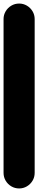

<svg xmlns="http://www.w3.org/2000/svg" viewBox="-20 -1060 215 1080"><path d="M0 -87.7H175V-952.7H0ZM87.7 -175Q63.7 -175 43.7 -163.2Q23.7 -151.3 11.8 -131.3Q0 -111.3 0 -87.7Q0 -63.7 11.8 -43.7Q23.7 -23.7 43.7 -11.8Q63.7 0 87.7 0Q111.3 0 131.3 -11.8Q151.3 -23.7 163.2 -43.7Q175 -63.7 175 -87.7Q175 -111.3 163.2 -131.3Q151.3 -151.3 131.3 -163.2Q111.3 -175 87.7 -175ZM87.7 -1040Q63.7 -1040 43.7 -1028.2Q23.7 -1016.3 11.8 -996.3Q0 -976.3 0 -952.7Q0 -928.7 11.8 -908.7Q23.7 -888.7 43.7 -876.8Q63.7 -865 87.7 -865Q111.3 -865 131.3 -876.8Q151.3 -888.7 163.2 -908.7Q175 -928.7 175 -952.7Q175 -976.3 163.2 -996.3Q151.3 -1016.3 131.3 -1028.2Q111.3 -1040 87.7 -1040Z"/></svg>

Font: Wavefont Thin
Style: Regular
Weight: 100
Monospace: yes
Version: Version 3.005;gftools[0.9.33]